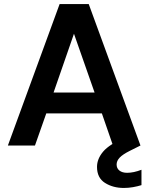

<svg xmlns="http://www.w3.org/2000/svg" viewBox="-20 -720 734 950"><path d="M19 0 275 -700H419L675 0H539L484 -159H209L153 0ZM245 -262H448L346 -553ZM593 210Q539 210 499.5 185Q460 160 460 106Q460 66 490.5 30Q521 -6 600 -40L646 -60L675 0L623 26Q587 44 572 60Q557 76 557 94Q557 113 571 124Q585 135 609 135Q641 135 680 120V196Q661 202 638.5 206Q616 210 593 210Z"/></svg>

Font: Rethink Sans
Style: Bold
Weight: 700
Designer: The Rethink Sans project authors (Hans Thiessen). DM Sans designed by Colophon Foundry.
Foundry: Rethink Communications LLC
Version: Version 1.001